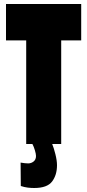

<svg xmlns="http://www.w3.org/2000/svg" viewBox="-20 -720 436 960"><path d="M83 93Q107 97 121 97Q136 97 148 87.5Q160 78 160 60Q160 50 154.5 31.5Q149 13 142 0H111V-518H10V-700H386V-518H286V0H241Q249 19 257 51Q265 83 265 106Q265 155 240.5 187.5Q216 220 151 220Q135 220 118.5 218Q102 216 84 210Z"/></svg>

Font: Georama ExtraCondensed Black
Style: Regular
Weight: 900
Width: 2
Designer: Jean-Baptiste Levee
Foundry: Production Type
Version: Version 1.000